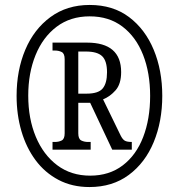

<svg xmlns="http://www.w3.org/2000/svg" viewBox="-20 -745 722 775"><path d="M341 10Q271 10 216 -19Q161 -48 123.5 -98.5Q86 -149 66.5 -215.5Q47 -282 47 -358Q47 -461 82 -544Q117 -627 183.5 -676Q250 -725 342 -725Q436 -725 501 -676Q566 -627 600.5 -544Q635 -461 635 -358Q635 -255 600.5 -171.5Q566 -88 500 -39Q434 10 341 10ZM344 -36Q421 -36 475.5 -77.5Q530 -119 558 -192Q586 -265 586 -358Q586 -451 557.5 -523.5Q529 -596 474.5 -637.5Q420 -679 342 -679Q264 -679 208.5 -637Q153 -595 123.5 -522.5Q94 -450 94 -359Q94 -266 124.5 -193Q155 -120 211 -78Q267 -36 344 -36ZM192 -141V-172H202Q217 -172 229 -178Q241 -184 241 -207V-506Q241 -529 229 -535Q217 -541 202 -541H192V-573H331Q469 -573 469 -454Q469 -406 446.5 -380.5Q424 -355 396 -344L467 -198Q475 -182 484 -177Q493 -172 512 -172V-141H433L344 -330H296V-207Q296 -184 308 -178Q320 -172 335 -172H346V-141ZM330 -367Q377 -367 394.5 -388Q412 -409 412 -453Q412 -499 392.5 -518Q373 -537 327 -537H296V-367Z"/></svg>

Font: Noto Serif Khmer ExtraCondensed SemiBold
Style: Regular
Weight: 600
Width: 2
Designer: Danh Hong and the Monotype Design Team
Foundry: Monotype Imaging Inc.
Version: Version 2.004; ttfautohint (v1.8.4.7-5d5b)